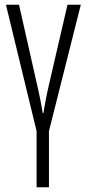

<svg xmlns="http://www.w3.org/2000/svg" viewBox="-20 -552 364 808"><path d="M186 236V0L320 -532H264L188 -204C176 -153 168 -110 163 -76H160C155 -107 147 -149 133 -209L60 -532H5L134 0V236Z"/></svg>

Font: Noto Sans Display Condensed Light
Style: Regular
Weight: 300
Width: 3
Designer: Monotype Design Team
Foundry: Monotype Imaging Inc.
Version: Version 1.900